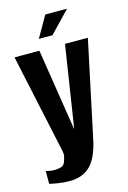

<svg xmlns="http://www.w3.org/2000/svg" viewBox="-118 -705 584 878"><g transform="rotate(-15 174.5 -265.5)"><path d="M99.9 116.6Q71.6 116.6 45.9 112.4Q20.2 108.2 5.3 104.5V43.9Q11.4 45.6 22.6 47.7Q33.8 49.9 47.5 49.9Q60 49.9 76.3 45.8Q92.5 41.6 98.6 19.7Q101.2 11.4 103.8 1.2Q106.5 -9 103.5 -22.5L2 -495H119.7L180.2 -109.1H181L240.9 -495H349.1L253.2 -42.9Q236.1 41.7 199.3 79.2Q162.5 116.6 99.9 116.6ZM131.3 -548.1 188.6 -648H291.5L196 -548.1Z"/></g></svg>

Font: Alumni Sans SC Thin
Style: Regular
Weight: 100
Designer: Robert E. Leuschke
Foundry: Robert E. Leuschke
Version: Version 1.018